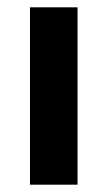

<svg xmlns="http://www.w3.org/2000/svg" viewBox="-20 -505 296 525"><path d="M192 -485V0H62V-485Z"/></svg>

Font: Palanquin Dark
Style: Regular
Weight: 400
Designer: Pria Ravichandran
Version: Version 1.000